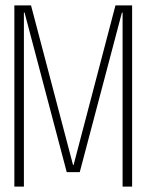

<svg xmlns="http://www.w3.org/2000/svg" viewBox="-20 -695 568 715"><path d="M33.5 0V-675H95.5L252 -80.5H254L410 -675H472V0H436.5V-648H434L277 -54H228.5L71.5 -648H69V0Z"/></svg>

Font: Anybody ExtraLight
Style: Regular
Weight: 200
Designer: Tyler Finck
Foundry: Etcetera Type Company
Version: Version 1.010; ttfautohint (v1.8.3) -l 8 -r 50 -G 200 -x 14 